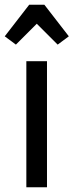

<svg xmlns="http://www.w3.org/2000/svg" viewBox="-26 -768 310 809"><path d="M129 -668 41 -580 -6 -615 97 -748H161L264 -615L217 -580ZM85 -510H172V21H85Z"/></svg>

Font: Stick
Style: Regular
Weight: 400
Designer: Fontworks Inc.
Foundry: Fontworks Inc.
Version: Version 1.100